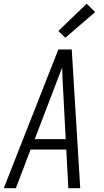

<svg xmlns="http://www.w3.org/2000/svg" viewBox="-29 -997 549 1017"><path d="M-9 0 280 -735H351L396 0H333L322 -205H133L55 0ZM319 -260 307 -490Q305 -527 303 -564.5Q301 -602 300 -639Q286 -602 271.5 -564.5Q257 -527 243 -490L155 -260ZM317 -797 280 -833 430 -977 475 -933Z"/></svg>

Font: Iosevka SS04 Light Oblique
Style: Regular
Weight: 300
Italic angle: -9°
Monospace: yes
Designer: Belleve Invis
Foundry: Belleve Invis
Version: Version 19.0.0; ttfautohint (v1.8.4)